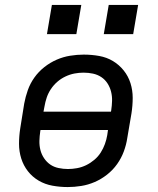

<svg xmlns="http://www.w3.org/2000/svg" viewBox="-20 -749 640 777"><path d="M254 8Q223 8 192.5 2.5Q162 -3 136.5 -18Q111 -33 93 -56Q75 -79 66 -107.5Q57 -136 57 -167Q57 -198 62 -230L78 -330Q83 -357 92.5 -384Q102 -411 119 -435Q136 -459 159.5 -477.5Q183 -496 209.5 -507.5Q236 -519 264 -523.5Q292 -528 319 -528Q351 -528 381.5 -522.5Q412 -517 437 -502Q462 -487 480.5 -464Q499 -441 508 -412.5Q517 -384 517 -353Q517 -322 512 -290L495 -190Q491 -163 481 -136Q471 -109 454 -85Q437 -61 413.5 -42.5Q390 -24 363.5 -12.5Q337 -1 309 3.5Q281 8 254 8ZM156 -297H429L430 -302Q433 -322 433.5 -341Q434 -360 429.5 -378Q425 -396 415 -411.5Q405 -427 390 -437Q375 -447 356.5 -451Q338 -455 318 -455Q300 -455 281.5 -451.5Q263 -448 245 -439.5Q227 -431 212 -418Q197 -405 186 -388.5Q175 -372 169 -354Q163 -336 160 -318ZM255 -65Q273 -65 292 -68.5Q311 -72 328.5 -80.5Q346 -89 361.5 -102Q377 -115 387.5 -131.5Q398 -148 404.5 -166Q411 -184 414 -202L417 -223H144L143 -218Q140 -198 139.5 -179Q139 -160 143.5 -142Q148 -124 158.5 -108.5Q169 -93 183.5 -83Q198 -73 217 -69Q236 -65 255 -65ZM400 -611 420 -729H539L519 -611ZM170 -611 190 -729H309L289 -611Z"/></svg>

Font: Iosevka SS04 Extended
Style: Italic
Weight: 400
Width: 7
Italic angle: -9°
Monospace: yes
Designer: Belleve Invis
Foundry: Belleve Invis
Version: Version 19.0.0; ttfautohint (v1.8.4)